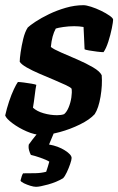

<svg xmlns="http://www.w3.org/2000/svg" viewBox="-34 -520 456 740"><path d="M126 0Q100 0 69 -13.5Q38 -27 14 -45Q-10 -63 -14 -75Q-8 -102 1 -129Q10 -156 19.5 -176Q29 -196 35 -204Q42 -204 57.5 -202Q73 -200 87.5 -197.5Q102 -195 106 -193Q103 -179 100 -153.5Q97 -128 93 -105Q108 -91 134 -83.5Q160 -76 186 -76Q202 -76 213 -80Q223 -88 230.5 -106Q238 -124 241 -144Q244 -164 242 -178Q239 -183 220 -192Q201 -201 173.5 -212.5Q146 -224 118 -236Q90 -248 69 -260Q48 -272 42 -282Q42 -294 45.5 -318.5Q49 -343 55.5 -370Q62 -397 73 -414Q81 -422 103 -436.5Q125 -451 155 -465.5Q185 -480 219.5 -490Q254 -500 288 -500Q298 -500 317 -494Q336 -488 355.5 -478.5Q375 -469 388.5 -459.5Q402 -450 402 -444Q402 -436 397 -411Q392 -386 383.5 -359.5Q375 -333 365 -319Q356 -319 340 -321Q324 -323 309.5 -325.5Q295 -328 292 -330Q291 -352 290 -374.5Q289 -397 288 -416Q271 -419 252 -419Q231 -419 210.5 -416Q190 -413 181 -410Q166 -383 162 -339Q173 -330 202 -317.5Q231 -305 264.5 -290.5Q298 -276 324.5 -260.5Q351 -245 358 -230Q361 -192 353.5 -147.5Q346 -103 331 -80Q312 -59 274.5 -40.5Q237 -22 196.5 -11Q156 0 126 0ZM105 200Q96 200 83 196Q70 192 58.5 186.5Q47 181 45 176Q50 155 55 148Q82 148 103.5 147.5Q125 147 144 142Q147 134 150.5 122Q154 110 156 103Q145 96 122 88Q99 80 85 77Q81 70 78 59Q75 48 77 37Q89 20 107 -2Q125 -24 136 -37H186L155 37Q190 43 216 59.5Q242 76 242 89Q242 96 236.5 112Q231 128 223.5 144Q216 160 209 167Q184 182 151.5 191Q119 200 105 200Z"/></svg>

Font: Texturina 72pt 72pt ExtraBold
Style: Italic
Weight: 800
Italic angle: -11°
Designer: Guillermo Torres Carreño
Foundry: Omnibus-Type
Version: Version 1.002; ttfautohint (v1.8.3)